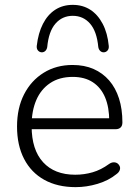

<svg xmlns="http://www.w3.org/2000/svg" viewBox="-20 -761 567 789"><path d="M291 8Q216 8 162 -22Q108 -52 79 -108Q50 -164 50 -241Q50 -317 79 -373.5Q108 -430 159.5 -462Q211 -494 278 -494Q327 -494 364.5 -477.5Q402 -461 428.5 -430.5Q455 -400 469 -356.5Q483 -313 483 -258Q483 -244 475.5 -237Q468 -230 455 -230H94V-275H445L429 -262Q429 -320 412 -360.5Q395 -401 361.5 -423Q328 -445 279 -445Q224 -445 186 -419.5Q148 -394 129 -349.5Q110 -305 110 -247V-242Q110 -146 157 -94.5Q204 -43 289 -43Q326 -43 360.5 -53Q395 -63 428 -87Q438 -94 447.5 -94Q457 -94 463.5 -89Q470 -84 472.5 -76.5Q475 -69 471.5 -60.5Q468 -52 458 -45Q426 -19 381 -5.5Q336 8 291 8ZM152 -546Q143 -546 136.5 -553Q130 -560 131 -572Q137 -625 156.5 -663Q176 -701 207 -721Q238 -741 279 -741Q320 -741 351 -721Q382 -701 402 -663Q422 -625 427 -572Q428 -560 421.5 -553Q415 -546 406 -546Q398 -546 392 -551.5Q386 -557 384 -567Q378 -632 350 -664Q322 -696 279 -696Q236 -696 208 -664Q180 -632 174 -567Q172 -557 166 -551.5Q160 -546 152 -546Z"/></svg>

Font: Nunito ExtraLight Light
Style: Regular
Weight: 300
Version: Version 3.602